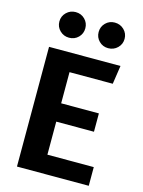

<svg xmlns="http://www.w3.org/2000/svg" viewBox="-134 -995 797 1072"><g transform="rotate(15 264.0 -459.0)"><path d="M167 -918Q199 -918 220.5 -896.5Q242 -875 242 -844Q242 -813 220.5 -791.5Q199 -770 167 -770Q136 -770 114 -791.5Q92 -813 92 -844Q92 -875 114 -896.5Q136 -918 167 -918ZM393 -918Q425 -918 447 -896.5Q469 -875 469 -844Q469 -813 447 -791.5Q425 -770 393 -770Q362 -770 340.5 -791.5Q319 -813 319 -844Q319 -875 340.5 -896.5Q362 -918 393 -918ZM486 -692 470 -585H220V-405H438V-299H220V-108H488V0H73V-692Z"/></g></svg>

Font: Fira Sans SemiBold
Style: Regular
Weight: 600
Designer: bBox Type GmbH & Carrois Corporate GbR & Edenspiekermann AG
Foundry: bBox Type GmbH & Carrois Corporate GbR & Edenspiekermann AG
Version: Version 4.301;PS 004.301;hotconv 1.0.88;makeotf.lib2.5.64775